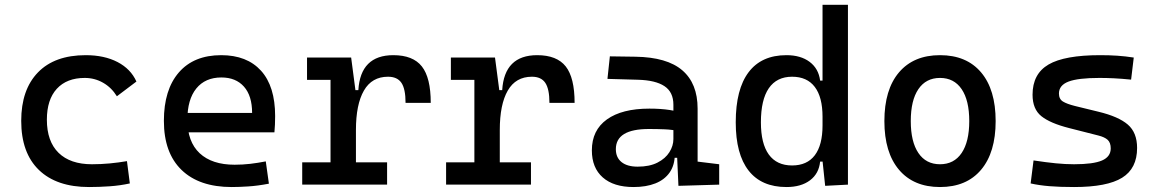

<svg xmlns="http://www.w3.org/2000/svg" viewBox="-20 -752 4728 782"><path d="M342.8 9.8Q210.4 9.8 138.4 -59.8Q66.4 -129.4 66.4 -259.8Q66.4 -386.7 134.5 -457Q202.6 -527.3 329.1 -527.3Q404.8 -527.3 458.7 -499.3Q512.7 -471.2 535.6 -419.9L456.1 -359.9Q434.1 -395.5 399.9 -415Q365.7 -434.6 325.2 -434.6Q252 -434.6 211.4 -390.4Q170.9 -346.2 170.9 -264.6Q170.9 -176.3 218.5 -129.6Q266.1 -83 354.5 -83Q390.6 -83 426.8 -86.4Q462.9 -89.8 497.1 -95.7L508.8 -4.9Q468.8 3.9 426 6.8Q383.3 9.8 342.8 9.8Z M923.8 9.8Q791.5 9.8 719.5 -59.8Q647.5 -129.4 647.5 -259.8Q647.5 -386.7 708.5 -457Q769.5 -527.3 880.9 -527.3Q985.8 -527.3 1043.2 -463.9Q1100.6 -400.4 1100.6 -279.3Q1100.6 -243.7 1097.7 -212.9H734.4V-292H1006.8Q1006.8 -361.8 973.6 -399.2Q940.4 -436.5 881.8 -436.5Q815.9 -436.5 779.5 -391.6Q743.2 -346.7 743.2 -264.6Q743.2 -174.8 793.2 -127.9Q843.3 -81.1 935.5 -81.1Q967.8 -81.1 999 -84.7Q1030.3 -88.4 1062.5 -94.7L1075.2 -3.9Q1029.3 4.9 991.2 7.3Q953.1 9.8 923.8 9.8Z M1429.7 -222.7 1399.4 -384.8H1439.5Q1448.2 -527.3 1582 -527.3Q1662.1 -527.3 1698.2 -481.4Q1734.4 -435.5 1734.4 -333H1631.8Q1631.8 -389.6 1615 -414.6Q1598.1 -439.5 1560.5 -439.5Q1494.6 -439.5 1462.2 -383.1Q1429.7 -326.7 1429.7 -222.7ZM1210.9 0V-90.8H1556.6V0ZM1326.2 0V-517.6H1410.2L1429.7 -369.1V0ZM1230.5 -426.8V-517.6H1403.3L1413.1 -426.8Z M2015.6 -222.7 1985.4 -384.8H2025.4Q2034.2 -527.3 2168 -527.3Q2248 -527.3 2284.2 -481.4Q2320.3 -435.5 2320.3 -333H2217.8Q2217.8 -389.6 2200.9 -414.6Q2184.1 -439.5 2146.5 -439.5Q2080.6 -439.5 2048.1 -383.1Q2015.6 -326.7 2015.6 -222.7ZM1796.9 0V-90.8H2142.6V0ZM1912.1 0V-517.6H1996.1L2015.6 -369.1V0ZM1816.4 -426.8V-517.6H1989.3L1999 -426.8Z M2743.2 4.9 2736.3 -148.4 2722.7 -191.4V-325.2Q2722.7 -377 2686.3 -401.1Q2649.9 -425.3 2578.1 -427.2L2454.1 -430.7L2463.9 -522.5L2568.4 -521Q2696.8 -519 2759 -465.6Q2821.3 -412.1 2821.3 -309.6V-93.8L2909.2 -83V0ZM2560.5 9.8Q2479.5 9.8 2435.1 -29.3Q2390.6 -68.4 2390.6 -139.6Q2390.6 -221.7 2451.9 -265.6Q2513.2 -309.6 2625 -309.6Q2671.4 -309.6 2707.8 -304Q2744.1 -298.3 2772.5 -287.1L2751 -216.8Q2718.3 -224.1 2687 -225.3Q2655.8 -226.6 2623 -226.6Q2488.3 -226.6 2488.3 -144.5Q2488.3 -110.4 2511.5 -91.8Q2534.7 -73.2 2577.1 -73.2Q2625.5 -73.2 2658 -89.8Q2690.4 -106.4 2706.5 -132.3Q2722.7 -158.2 2722.7 -185.5V-242.2L2752.9 -109.4H2711.9L2728.5 -125Q2728.5 -80.1 2707.8 -50Q2687 -20 2649.4 -5.1Q2611.8 9.8 2560.5 9.8Z M3183.1 9.8Q3081.5 9.8 3029.1 -57.1Q2976.6 -124 2976.6 -253.9Q2976.6 -388.7 3029.1 -458Q3081.5 -527.3 3183.1 -527.3Q3241.2 -527.3 3277.6 -500Q3314 -472.7 3320.3 -423.8H3360.4L3330.1 -276.4Q3330.1 -356.4 3298.6 -397.9Q3267.1 -439.5 3206.1 -439.5Q3143.6 -439.5 3111.3 -392.6Q3079.1 -345.7 3079.1 -253.9Q3079.1 -167 3111.3 -122.6Q3143.6 -78.1 3206.1 -78.1Q3267.1 -78.1 3298.6 -119.6Q3330.1 -161.1 3330.1 -241.2L3365.2 -93.8H3320.3Q3315.4 -44.9 3279.1 -17.6Q3242.7 9.8 3183.1 9.8ZM3340.8 4.9 3330.1 -96.7V-732.4H3433.6V0Z M3808.6 9.8Q3701.2 9.8 3641.6 -60.5Q3582 -130.9 3582 -258.8Q3582 -387.2 3641.6 -457.3Q3701.2 -527.3 3808.6 -527.3Q3916.5 -527.3 3975.8 -457.3Q4035.2 -387.2 4035.2 -258.8Q4035.2 -130.9 3975.8 -60.5Q3916.5 9.8 3808.6 9.8ZM3808.6 -83Q3865.7 -83 3896.7 -128.9Q3927.7 -174.8 3927.7 -258.8Q3927.7 -343.3 3896.7 -388.9Q3865.7 -434.6 3808.6 -434.6Q3751.5 -434.6 3720.5 -388.9Q3689.5 -343.3 3689.5 -258.8Q3689.5 -174.8 3720.5 -128.9Q3751.5 -83 3808.6 -83Z M4354.5 9.8Q4295.9 9.8 4254.2 6.3Q4212.4 2.9 4177.7 -4.9L4189.5 -98.6Q4240.7 -90.8 4280 -86.9Q4319.3 -83 4354.5 -83Q4433.1 -83 4468.5 -98.4Q4503.9 -113.8 4503.9 -147.5Q4503.9 -170.9 4491.5 -182.4Q4479 -193.8 4453.1 -200.2L4334 -230.5Q4257.3 -250 4221.4 -278.8Q4185.5 -307.6 4185.5 -366.2Q4185.5 -451.2 4250.7 -489.3Q4315.9 -527.3 4460.9 -527.3Q4498.5 -527.3 4531 -525.1Q4563.5 -522.9 4597.7 -517.6L4586.9 -427.7Q4547.4 -431.6 4517.1 -433.1Q4486.8 -434.6 4458 -434.6Q4371.1 -434.6 4332 -419.7Q4293 -404.8 4293 -371.1Q4293 -348.6 4309.1 -338.6Q4325.2 -328.6 4358.4 -320.3L4454.1 -296.9Q4535.6 -277.3 4573.5 -244.6Q4611.3 -211.9 4611.3 -149.4Q4611.3 -65.9 4550.3 -28.1Q4489.3 9.8 4354.5 9.8Z"/></svg>

Font: Cascadia Code
Style: Regular
Weight: 400
Monospace: yes
Designer: Aaron Bell
Foundry: Saja Typeworks
Version: Version 2106.017